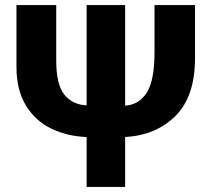

<svg xmlns="http://www.w3.org/2000/svg" viewBox="-20 -710 834 758"><path d="M474 -169V28H322V-169Q245 -172 182 -202.5Q119 -233 82 -294Q45 -355 45 -445V-690H202V-471Q202 -377 233.5 -337Q265 -297 322 -294V-690H474V-293Q528 -296 559 -343.5Q590 -391 590 -505V-690H750V-482Q750 -329 673 -252.5Q596 -176 474 -169Z"/></svg>

Font: Gmarket Sans TTF Bold
Style: Regular
Weight: 700
Designer: Creative Director : Sungho Lee; Art Director : Kiwoong Choi; Project Manager : Sori Yang, Jongwook Yoon; Font Designer :
Foundry: Sandoll Inc.
Version: Version 1.000;hotconv 1.0.109;makeotfexe 2.5.65596